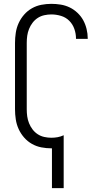

<svg xmlns="http://www.w3.org/2000/svg" viewBox="-20 -763 540 998"><path d="M250 215V8Q249 8 248.5 8Q248 8 247 8Q221 8 195 3Q169 -2 146 -15Q123 -28 105.5 -48Q88 -68 77 -92Q66 -116 62 -142.5Q58 -169 58 -195V-540Q58 -566 62 -592.5Q66 -619 77 -643Q88 -667 105.5 -687Q123 -707 146 -720Q169 -733 195 -738Q221 -743 247 -743Q272 -743 296 -739Q320 -735 342 -724.5Q364 -714 382.5 -696.5Q401 -679 412.5 -658Q424 -637 430 -612.5Q436 -588 436 -564Q436 -563 436 -562.5Q436 -562 436 -561H375Q375 -562 375 -562.5Q375 -563 375 -563Q375 -588 366.5 -612.5Q358 -637 340 -655Q322 -673 297 -680.5Q272 -688 247 -688Q229 -688 210.5 -684Q192 -680 176.5 -670Q161 -660 149.5 -645Q138 -630 131 -612.5Q124 -595 121.5 -577Q119 -559 119 -540V-195Q119 -176 121.5 -158Q124 -140 131 -122.5Q138 -105 149.5 -90Q161 -75 176.5 -65Q192 -55 210.5 -51Q229 -47 247 -47Q264 -47 280 -50Q296 -53 311 -60V215Z"/></svg>

Font: Iosevka SS04 Light
Style: Regular
Weight: 300
Monospace: yes
Designer: Belleve Invis
Foundry: Belleve Invis
Version: Version 19.0.0; ttfautohint (v1.8.4)